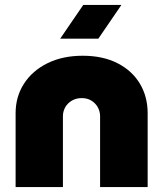

<svg xmlns="http://www.w3.org/2000/svg" viewBox="-20 -755 647 775"><path d="M43 0V-298Q43 -365 77 -417.5Q111 -470 172 -500Q233 -530 314 -530Q395 -530 454 -500Q513 -470 544.5 -417.5Q576 -365 576 -298V0H384V-286Q384 -305 375 -321.5Q366 -338 349.5 -348.5Q333 -359 310 -359Q287 -359 269.5 -348.5Q252 -338 243 -321.5Q234 -305 234 -286V0ZM223 -599 316 -735H470L377 -599Z"/></svg>

Font: MuseoModerno Thin Black
Style: Regular
Weight: 900
Version: Version 1.002